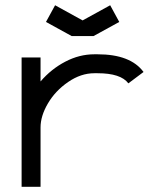

<svg xmlns="http://www.w3.org/2000/svg" viewBox="-20 -722 640 742"><path d="M356.9 -439H344.7Q292.5 -439 243.2 -405Q193.8 -371.1 165.3 -322.5Q136.7 -273.9 136.7 -229.5V0H63.5V-500H136.7V-407.2Q177.7 -455.1 232.2 -483.6Q286.6 -512.2 344.7 -512.2H356.9Q484.4 -512.2 534.7 -443.8L476.1 -399.9Q446.8 -439 356.9 -439ZM299.3 -643.1 405.8 -701.7 440.9 -637.2 341.3 -582.5H257.3L157.7 -637.2L192.9 -701.7Z"/></svg>

Font: Anka/Coder
Style: Regular
Weight: 400
Monospace: yes
Version: Version 001.100